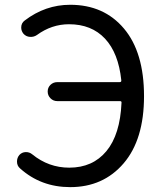

<svg xmlns="http://www.w3.org/2000/svg" viewBox="-20 -767 678 800"><path d="M133.8 -621.1Q121.1 -612.3 105 -613.3Q88.9 -614.3 78.1 -626Q68.4 -637.7 68.4 -652.3Q68.4 -670.9 83 -681.6Q168.9 -747.1 272.5 -747.1Q413.1 -747.1 496.6 -647.9Q580.1 -548.8 580.1 -366.2Q580.1 -185.5 495.1 -86.4Q410.2 12.7 272.5 12.7Q150.4 12.7 63.5 -65.4Q50.8 -76.2 50.8 -93.8Q50.8 -109.4 60.5 -121.1Q71.3 -132.8 86.9 -133.3Q102.5 -133.8 114.3 -124Q182.6 -68.4 268.6 -68.4Q366.2 -68.4 423.3 -137.2Q480.5 -206.1 486.3 -338.9Q487.3 -345.7 479.5 -345.7H218.8Q202.1 -345.7 190.4 -357.4Q178.7 -369.1 178.7 -385.7Q178.7 -402.3 190.4 -413.6Q202.1 -424.8 218.8 -424.8H478.5Q486.3 -424.8 485.4 -432.6Q473.6 -545.9 417.5 -606Q361.3 -666 267.6 -666Q195.3 -666 133.8 -621.1Z"/></svg>

Font: Gen Jyuu Gothic P Regular
Style: Regular
Weight: 400
Designer: [Source Han Sans]
Ryoko NISHIZUKA  (kana & ideographs); Paul D. Hunt (Latin, Greek & Cyrillic); Wenlong ZHANG  (bopomofo
Version: Version 1.002.20150607